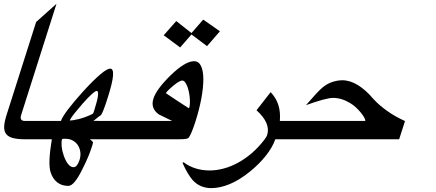

<svg xmlns="http://www.w3.org/2000/svg" viewBox="-20 -805 2290 1009"><path d="M155.8 -73.2H109.9Q70.3 -73.2 46.1 -80.1Q22 -86.9 11.2 -102.3Q0.5 -117.7 2 -141.8Q3.4 -166 14.6 -201.2L169.9 -689.5L276.9 -785.2L91.3 -201.2Q81.1 -169.4 110.8 -169.4H186.5Z M475.6 -226.1Q507.8 -327.1 488.3 -327.1Q473.6 -327.1 414.1 -260.3Q388.2 -230.5 370.1 -207.8Q352.1 -185.1 346.7 -172.9Q347.7 -172.4 348.6 -172.1Q349.6 -171.9 351.1 -171.9Q355.5 -171.9 366.7 -173.6Q377.9 -175.3 393.8 -179.2Q409.7 -183.1 429 -190.2Q448.2 -197.3 468.8 -207.5L467.8 -207Q471.2 -210.9 475.6 -226.1ZM397.9 36.1Q404.8 14.2 402.1 -6.1Q399.4 -26.4 389.4 -41.7Q379.4 -57.1 362.5 -66.4Q345.7 -75.7 323.7 -75.7H311.5Q309.6 -75.7 305.7 -73.2Q301.8 -57.1 304 -34.9Q306.2 -12.7 315.4 14.2Q337.4 73.7 366.7 73.7Q385.3 73.7 397.9 36.1ZM609.9 -73.2H452.6Q455.6 -70.8 459.2 -67.6Q462.9 -64.5 468.8 -58.6Q468.8 -51.8 463.9 -37.1Q455.6 -10.7 443.6 18.3Q431.6 47.4 414.6 80.6Q370.6 171.9 339.4 171.9Q304.2 171.9 280.8 153.3Q257.3 134.8 246.1 100.6Q231 54.7 252.4 -73.2H127L157.7 -169.4H300.3Q314 -210.4 417 -324.7Q526.9 -444.3 559.1 -444.3Q594.7 -444.3 547.4 -295.9Q534.2 -253.4 524.9 -229.7Q515.6 -206.1 510.7 -200.2Q506.8 -197.3 504.2 -195.8Q501.5 -194.3 496.1 -189.9Q490.2 -185.1 484.9 -180.7Q479.5 -176.3 471.2 -169.9Q481 -169.4 522.7 -169.4Q564.5 -169.4 640.6 -169.4Z M840.3 -619.6 906.2 -694.3 986.3 -631.3 1047.9 -702.1 1135.7 -640.6 1067.9 -562.5 986.3 -624 926.8 -555.7ZM974.6 -239.3Q977.5 -248.5 978 -262.5Q978.5 -276.4 977.1 -292.2Q975.6 -308.1 972.2 -324Q968.8 -339.8 963.6 -352.8Q958.5 -365.7 951.9 -373.8Q945.3 -381.8 937 -381.8Q930.2 -381.8 917.5 -374Q904.8 -366.2 891.6 -355.5Q878.4 -344.7 866.9 -333.5Q855.5 -322.3 851.6 -315.4Q882.3 -294.9 912.1 -275.1Q941.9 -255.4 972.7 -235.8Q974.1 -237.3 974.6 -239.3ZM1006.3 -163.6Q982.9 -92.3 969.7 -79.6Q962.9 -73.2 920.4 -73.2H581.1L611.8 -169.4H884.8L814.9 -203.6Q770 -235.8 786.1 -286.1Q801.3 -335 875 -407.7Q914.1 -445.8 945.3 -464.6Q976.6 -483.4 999.5 -483.4Q1024.4 -483.4 1036.4 -458.3Q1048.3 -433.1 1048.6 -389.4Q1048.8 -345.7 1038.1 -287.6Q1027.3 -229.5 1006.3 -163.6Z M1442.9 -73.2H1426.8Q1419.4 -51.8 1406.5 -29.5Q1393.6 -7.3 1376 14.6Q1358.4 36.6 1336.7 58.1Q1314.9 79.6 1290.5 99.1Q1236.8 142.1 1186.8 162.6Q1136.7 183.1 1091.8 183.6Q1029.8 183.6 991.7 140.6Q980.5 127.9 967 105.7Q953.6 83.5 939 50.8L944.3 47.4Q973.6 69.3 1008.3 80.1Q1043 90.8 1081.1 90.8Q1117.2 90.8 1155 80.8Q1192.9 70.8 1230.2 50.5Q1267.6 30.3 1303.2 -0.2Q1338.9 -30.8 1370.6 -72.3H1370.1Q1380.4 -85 1383.8 -94.7Q1403.8 -157.2 1328.1 -225.6L1402.3 -320.8Q1430.2 -291.5 1442.4 -254.6Q1454.6 -217.8 1450.7 -169.4H1473.6Z M2077.6 -73.2H1414.1L1444.8 -169.4H1899.9Q1900.4 -175.8 1894 -187.5Q1887.7 -199.2 1876.7 -212.6Q1865.7 -226.1 1851.6 -239.5Q1837.4 -252.9 1821.8 -262.2Q1798.8 -276.4 1776.4 -283.4Q1753.9 -290.5 1729.5 -290.5Q1694.3 -290.5 1587.9 -252.4Q1618.7 -288.1 1640.4 -311.3Q1662.1 -334.5 1674.3 -344.7Q1697.8 -364.3 1724.4 -373.5Q1751 -382.8 1778.3 -383.3Q1819.8 -383.3 1861.6 -357.4Q1903.3 -331.5 1943.8 -283.2Q1972.7 -252 2014.4 -222.2Q2056.2 -192.4 2108.4 -168.9Z"/></svg>

Font: XB Khoramshahr
Style: Italic
Weight: 400
Italic angle: -12°
Designer: Behnam
Foundry: Irmug
Version: Version 8.005 2009